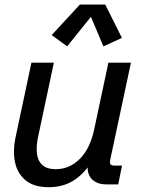

<svg xmlns="http://www.w3.org/2000/svg" viewBox="-20 -799 619 832"><path d="M190.9 12.2Q127 12.2 91.1 -17.6Q55.2 -47.4 45.2 -95.5Q35.2 -143.6 46.4 -199.2L116.2 -527.3H213.4L145 -205.6Q136.2 -164.6 140.1 -133.1Q144 -101.6 163.8 -83.7Q183.6 -65.9 221.7 -65.9Q281.7 -65.9 326.4 -111.1Q371.1 -156.2 388.7 -240.7L449.7 -527.3H547.4L458 -108.4Q454.6 -93.3 458.7 -87.4Q462.9 -81.5 475.6 -81.5H508.8L492.2 0H441.4Q397 0 375.2 -25.9Q353.5 -51.8 362.3 -95.7L367.2 -119.1L369.1 -86.9Q340.8 -43 296.4 -15.4Q252 12.2 190.9 12.2ZM271 -598.1 204.1 -647 326.2 -779.3H436L508.3 -634.8L428.2 -598.1L374 -726.1Z"/></svg>

Font: Schibsted Grotesk Medium
Style: Italic
Weight: 500
Italic angle: -12°
Designer: Bakken & Baeck AS, Henrik Kongsvoll
Foundry: Schibsted ASA
Version: Version 1.100;gftools[0.9.25]